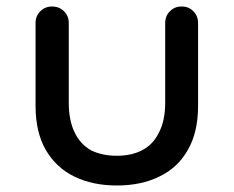

<svg xmlns="http://www.w3.org/2000/svg" viewBox="-20 -568 722 593"><path d="M340.8 4.9Q266.6 4.9 210 -22.5Q153.3 -49.8 121.1 -105.5Q89.8 -160.2 89.8 -241.2Q89.8 -326.2 89.8 -497.1Q89.8 -518.6 104.5 -533.2Q119.1 -547.9 140.6 -547.9Q163.1 -547.9 177.7 -533.2Q192.4 -518.6 192.4 -497.1Q192.4 -415 192.4 -251Q192.4 -195.3 210.9 -158.2Q228.5 -122.1 261.7 -103.5Q295.9 -86.9 340.8 -86.9Q386.7 -86.9 419.9 -104.5Q453.1 -122.1 470.7 -158.2Q490.2 -195.3 490.2 -251Q490.2 -333 490.2 -497.1Q490.2 -518.6 504.9 -533.2Q518.6 -547.9 541 -547.9Q563.5 -547.9 577.1 -533.2Q591.8 -518.6 591.8 -497.1Q591.8 -412.1 591.8 -241.2Q591.8 -160.2 560.5 -105.5Q529.3 -49.8 471.7 -22.5Q416 4.9 340.8 4.9Z"/></svg>

Font: Abed
Style: Bold
Weight: 700
Designer: Johan Aakerlund
Version: Version 3.105